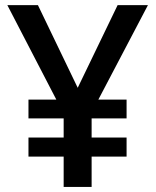

<svg xmlns="http://www.w3.org/2000/svg" viewBox="-20 -734 611 754"><path d="M285.2 -389.2 441.9 -713.9H561L366.2 -342.8H477.1V-269H339.8V-193.8H477.1V-119.1H339.8V0H230V-119.1H91.8V-193.8H230V-269H91.8V-342.8H201.2L8.8 -713.9H128.9Z"/></svg>

Font: Sahel SemiBold FD
Style: SemiBold-FD
Weight: 600
Foundry: Saber Rastikerdar (saber.rastikerdar@gmail.com)
Version: Version 3.3.0